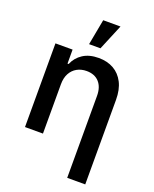

<svg xmlns="http://www.w3.org/2000/svg" viewBox="-176 -876 942 1177"><g transform="rotate(20 295.0 -287.5)"><path d="M178.7 -321.8V0H61.5V-545.9H173.3V-454.6H180.7Q199.2 -499.5 240.2 -526.1Q281.2 -552.7 342.3 -552.7Q398.4 -552.7 440.2 -529.1Q481.9 -505.4 505.4 -459.7Q528.8 -414.1 528.8 -347.2V204.1H411.1V-330.6Q411.1 -387.7 381.8 -419.9Q352.5 -452.1 299.8 -452.1Q265.1 -452.1 237.5 -436.8Q210 -421.4 194.3 -392.3Q178.7 -363.3 178.7 -321.8ZM256.8 -611.8 288.1 -779.3H400.9L331.1 -611.8Z"/></g></svg>

Font: Inter Cardless Tabular Medium
Style: Regular
Weight: 500
Designer: Rasmus Andersson
Foundry: rsms
Version: Version 4.000;git-4fc901f